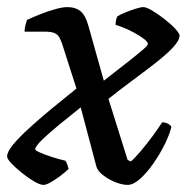

<svg xmlns="http://www.w3.org/2000/svg" viewBox="-29 -520 545 540"><path d="M93 0Q84 0 67.5 -9.5Q51 -19 33.5 -33Q16 -47 3.5 -60Q-9 -73 -9 -80Q-9 -93 8 -113.5Q25 -134 53.5 -160Q82 -186 116.5 -214.5Q151 -243 186 -271L145 -399Q141 -410 136.5 -417Q132 -424 123 -427.5Q114 -431 96 -431H40Q40 -439 42.5 -449Q45 -459 47 -464Q62 -471 83 -479.5Q104 -488 125.5 -494Q147 -500 160 -500Q184 -500 198 -488Q212 -476 220 -446L263 -293Q292 -316 320.5 -338Q349 -360 368 -376Q387 -392 387 -396Q387 -402 376 -410.5Q365 -419 349.5 -427.5Q334 -436 319 -442Q304 -448 296 -450Q296 -456 297.5 -463.5Q299 -471 301 -474Q309 -479 323.5 -485Q338 -491 352.5 -495.5Q367 -500 374 -500Q383 -500 399.5 -490Q416 -480 434 -466Q452 -452 464 -439Q476 -426 476 -420Q476 -406 456.5 -385.5Q437 -365 406 -341Q375 -317 340.5 -291.5Q306 -266 276 -242L330 -70L339 -66Q349 -74 366 -94Q383 -114 400 -137Q417 -160 427 -176Q436 -176 443.5 -172Q451 -168 453 -163Q448 -142 434.5 -114.5Q421 -87 402.5 -60.5Q384 -34 365 -17Q346 0 330 0Q314 0 294.5 -8Q275 -16 260 -28Q245 -40 242 -52L198 -218Q169 -195 139 -170.5Q109 -146 89.5 -127Q70 -108 70 -100Q70 -97 83.5 -91Q97 -85 117 -78.5Q137 -72 155 -68Q158 -64 160.5 -56.5Q163 -49 164 -45Q155 -36 141 -25.5Q127 -15 114 -7.5Q101 0 93 0Z"/></svg>

Font: Texturina 12pt Medium
Style: Italic
Weight: 500
Italic angle: -11°
Designer: Guillermo Torres Carreño
Foundry: Omnibus-Type
Version: Version 1.002